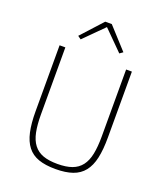

<svg xmlns="http://www.w3.org/2000/svg" viewBox="-166 -1036 990 1158"><g transform="rotate(20 329.0 -457.0)"><path d="M134 -698V-268Q134 -202 143.5 -155Q153 -108 176 -78Q199 -48 236 -34.5Q273 -21 329 -21Q384 -21 421.5 -34.5Q459 -48 482 -78Q505 -108 514.5 -155Q524 -202 524 -268V-698H561V-274Q561 -197 549 -142.5Q537 -88 509.5 -53.5Q482 -19 437.5 -3.5Q393 12 328 12Q263 12 219 -3.5Q175 -19 148 -53.5Q121 -88 109 -142.5Q97 -197 97 -274V-698ZM349 -926 473 -790 452 -775 328 -899 204 -775 183 -790 307 -926Z"/></g></svg>

Font: IBM Plex Sans Thai ExtLt
Style: Regular
Weight: 200
Designer: Mike Abbink, Paul van der Laan, Pieter van Rosmalen, Ben Mitchell, Mark Frömberg
Foundry: Bold Monday
Version: Version 1.2